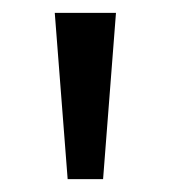

<svg xmlns="http://www.w3.org/2000/svg" viewBox="-20 -734 265 298"><path d="M160 -714H65L85 -456H140Z"/></svg>

Font: Noto Sans Mahajani
Style: Regular
Weight: 400
Designer: Monotype Design Team
Foundry: Monotype Imaging Inc.
Version: Version 2.003